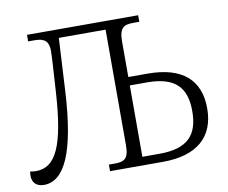

<svg xmlns="http://www.w3.org/2000/svg" viewBox="-79 -813 1097 922"><g transform="rotate(-10 469.5 -352.0)"><path d="M64 10C165 10 226 -123 242 -416L256 -673H484V-109C484 -42 461 -32 415 -32H387V0H646C810 0 899 -76 899 -216C899 -355 815 -430 646 -430H552V-603C552 -672 576 -682 622 -682H650V-714H108V-682H141C191 -682 208 -662 208 -618C208 -591 204 -532 197 -420C181 -160 134 -62 38 -62C29 -62 19 -63 9 -65C8 -60 7 -51 7 -45C7 -13 25 10 64 10ZM552 -41V-389H636C774 -389 826 -330 826 -216C826 -100 774 -41 636 -41Z"/></g></svg>

Font: Noto Serif Light
Style: Regular
Weight: 300
Designer: Monotype Design Team
Foundry: Monotype Imaging Inc.
Version: Version 2.013